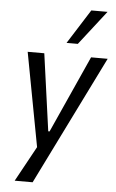

<svg xmlns="http://www.w3.org/2000/svg" viewBox="-61 -781 605 1002"><g transform="rotate(5 241.5 -280.0)"><path d="M55 180 163 -17V32L64 -496H151L207 -92H214L396 -496H483L149 180ZM262 -560 376 -740H461L321 -560Z"/></g></svg>

Font: Nunito Sans 7pt Condensed
Style: Italic
Weight: 400
Width: 3
Italic angle: -9°
Designer: Vernon Adams
Foundry: Vernon Adams
Version: Version 3.101;gftools[0.9.27]